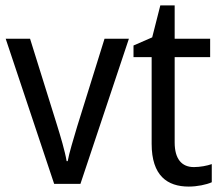

<svg xmlns="http://www.w3.org/2000/svg" viewBox="-20 -679 821 709"><path d="M180 0H277L456 -536H366L265 -212C252 -168 235 -113 230 -84H226C220 -121 203 -177 190 -219L91 -536H1Z M696 -62C651 -62 625 -92 625 -153V-468H756V-536H625V-659H572L542 -541L473 -511V-468H540V-148C540 -30 598 10 677 10C708 10 742 3 762 -6V-73C745 -67 719 -62 696 -62Z"/></svg>

Font: Noto Sans Khmer UI SemiCondensed
Style: Regular
Weight: 400
Width: 4
Designer: Danh Hong and the Monotype Design Team
Foundry: Monotype Imaging Inc.
Version: Version 2.002